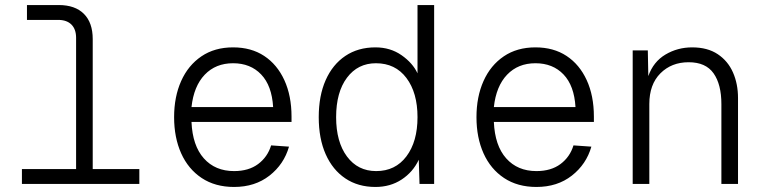

<svg xmlns="http://www.w3.org/2000/svg" viewBox="-20 -730 3040 762"><path d="M67 0V-59H282V-580Q282 -614 263.5 -632.5Q245 -651 211 -651H87V-710H213Q278 -710 313 -675Q348 -640 348 -575V-59H533V0Z M909 12Q834 12 780.5 -23.5Q727 -59 699 -121.5Q671 -184 671 -265Q671 -346 699 -408.5Q727 -471 779.5 -506.5Q832 -542 905 -542Q977 -542 1028.5 -508Q1080 -474 1108.5 -412Q1137 -350 1137 -267V-246H740Q744 -152 789 -101.5Q834 -51 909 -51Q967 -51 1004.5 -79Q1042 -107 1056 -153L1127 -148Q1107 -78 1049.5 -33Q992 12 909 12ZM740 -305H1064Q1059 -390 1016.5 -434.5Q974 -479 905 -479Q836 -479 792.5 -433.5Q749 -388 740 -305Z M1470 12Q1401 12 1350.5 -22Q1300 -56 1272.5 -118Q1245 -180 1245 -265Q1245 -350 1272.5 -412Q1300 -474 1350.5 -508Q1401 -542 1470 -542Q1529 -542 1573.5 -511Q1618 -480 1637 -439V-710H1703V0H1645L1642 -96Q1619 -47 1574 -17.5Q1529 12 1470 12ZM1473 -51Q1549 -51 1593 -109.5Q1637 -168 1637 -265Q1637 -362 1593 -420.5Q1549 -479 1472 -479Q1400 -479 1357 -421.5Q1314 -364 1314 -265Q1314 -167 1357 -109Q1400 -51 1473 -51Z M2109 12Q2034 12 1980.5 -23.5Q1927 -59 1899 -121.5Q1871 -184 1871 -265Q1871 -346 1899 -408.5Q1927 -471 1979.5 -506.5Q2032 -542 2105 -542Q2177 -542 2228.5 -508Q2280 -474 2308.5 -412Q2337 -350 2337 -267V-246H1940Q1944 -152 1989 -101.5Q2034 -51 2109 -51Q2167 -51 2204.5 -79Q2242 -107 2256 -153L2327 -148Q2307 -78 2249.5 -33Q2192 12 2109 12ZM1940 -305H2264Q2259 -390 2216.5 -434.5Q2174 -479 2105 -479Q2036 -479 1992.5 -433.5Q1949 -388 1940 -305Z M2491 0V-530H2551L2553 -428Q2573 -485 2621 -513.5Q2669 -542 2727 -542Q2788 -542 2828.5 -515Q2869 -488 2889 -442.5Q2909 -397 2909 -341V0H2843V-317Q2843 -395 2812 -439Q2781 -483 2713 -483Q2645 -483 2601 -439Q2557 -395 2557 -317V0Z"/></svg>

Font: Geist Mono Light
Style: Regular
Weight: 300
Monospace: yes
Designer: Basement.studio, Andrés Briganti, Mateo Zaragoza
Foundry: Basement.studio, Vercel, Andrés Briganti, Guido Ferreyra, Mateo Zaragoza
Version: Version 1.500; ttfautohint (v1.8.4.7-5d5b)